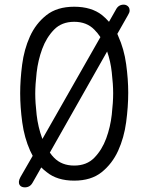

<svg xmlns="http://www.w3.org/2000/svg" viewBox="-20 -769 640 828"><path d="M300 10Q226 10 181 -27Q169 -36 158 -47L121 18Q115 29 106.5 34Q98 39 87 39Q80 39 74 36.5Q68 34 64.5 28.5Q61 23 61.5 14.5Q62 6 68 -5L121 -97Q115 -108 110 -119Q85 -175 76 -241Q67 -307 67 -367Q67 -425 75.5 -490.5Q84 -556 109 -611.5Q134 -667 180 -703.5Q226 -740 300 -740Q374 -740 420 -704Q436 -691 450 -675L479 -726Q485 -738 493.5 -743.5Q502 -749 514 -749Q520 -749 526 -746Q532 -743 535.5 -737.5Q539 -732 539 -723.5Q539 -715 532 -704L486 -623L490 -613Q515 -558 524 -492.5Q533 -427 533 -369Q533 -309 524 -242Q515 -175 489.5 -119Q464 -63 418.5 -26.5Q373 10 300 10ZM163 -170 413 -609Q401 -627 387 -641Q354 -675 300 -675Q246 -675 213 -641Q180 -607 162 -558Q144 -509 138 -456Q132 -403 132 -365Q132 -327 138 -274Q144 -221 162 -172Q162 -171 163 -170ZM300 -55Q354 -55 387 -89Q420 -123 438 -172Q456 -221 462 -274.5Q468 -328 468 -367Q468 -405 462 -457Q457 -504 442 -547L195 -111Q203 -99 213 -89Q246 -55 300 -55Z"/></svg>

Font: Maple Mono NL ExtraLight
Style: Regular
Weight: 275
Monospace: yes
Designer: subframe7536
Version: Version 7.000